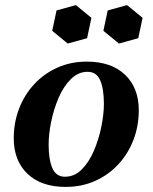

<svg xmlns="http://www.w3.org/2000/svg" viewBox="-20 -718 599 754"><path d="M324 -436Q287 -436 258 -407Q229 -378 210 -333.5Q191 -289 181 -240Q171 -191 171 -150Q171 -92 185.5 -58Q200 -24 235 -24L238 16Q142 16 88 -35.5Q34 -87 34 -175Q34 -237 55 -291.5Q76 -346 114.5 -387.5Q153 -429 205.5 -452.5Q258 -476 321 -476ZM235 -24Q273 -24 301.5 -53Q330 -82 349 -126.5Q368 -171 378 -220.5Q388 -270 388 -310Q388 -369 373.5 -402.5Q359 -436 324 -436L321 -476Q417 -476 471 -424.5Q525 -373 525 -285Q525 -223 504 -168.5Q483 -114 444.5 -72.5Q406 -31 353.5 -7.5Q301 16 238 16ZM278 -698 339 -648 322 -568 246 -547 185 -597 202 -677ZM479 -698 540 -648 523 -568 447 -547 386 -597 403 -677Z"/></svg>

Font: Poltawski Nowy
Style: Bold Italic
Weight: 700
Italic angle: -12°
Designer: Adam Pótawski, Mateusz Machalski, Borys Kosmynka, Ania Wieluska
Foundry: Capitalics.wtf
Version: Version 1.001;gftools[0.9.25]